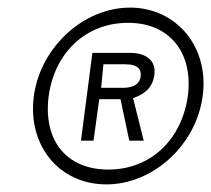

<svg xmlns="http://www.w3.org/2000/svg" viewBox="-20 -753 556 505"><path d="M260 -268C382 -268 496 -371 513 -500C531 -628 445 -733 322 -733C199 -733 86 -628 69 -500C52 -371 135 -268 260 -268ZM265 -307C156 -307 93 -382 108 -500C124 -617 208 -693 317 -693C424 -693 489 -617 474 -500C457 -382 373 -307 265 -307ZM193 -383H226L241 -492H297L320 -383H358L330 -495C354 -503 381 -518 386 -556C391 -593 366 -614 321 -614H223ZM246 -522 252 -584H308C345 -584 352 -569 350 -552C347 -529 326 -522 303 -522Z"/></svg>

Font: United Sans ExtraLight
Style: Italic
Weight: 200
Italic angle: -8°
Designer: Pablo Impallari, Rodrigo Fuenzalida (Modified by Dan O. Williams)
Version: Version 1.000;PS 001.000;hotconv 1.0.88;makeotf.lib2.5.64775